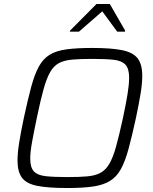

<svg xmlns="http://www.w3.org/2000/svg" viewBox="-20 -937 770 965"><path d="M318 8Q224 8 169 -2.5Q114 -13 91 -43Q68 -73 68 -131Q68 -168 76.5 -221Q85 -274 100 -345Q120 -438 137 -501Q154 -564 175.5 -603Q197 -642 230 -662Q263 -682 314.5 -689Q366 -696 444 -696Q538 -696 593 -685Q648 -674 671.5 -644Q695 -614 695 -556Q695 -517 686.5 -465.5Q678 -414 663 -343Q643 -251 626 -188.5Q609 -126 587.5 -87Q566 -48 532.5 -27.5Q499 -7 447.5 0.5Q396 8 318 8ZM318 -47Q378 -47 418 -50.5Q458 -54 484.5 -68Q511 -82 529.5 -113.5Q548 -145 563.5 -201Q579 -257 598 -344Q613 -415 621 -464Q629 -513 629 -547Q629 -592 610.5 -612Q592 -632 551.5 -636.5Q511 -641 444 -641Q384 -641 343.5 -637.5Q303 -634 276.5 -620Q250 -606 232 -574.5Q214 -543 198.5 -487Q183 -431 165 -344Q150 -272 141 -222.5Q132 -173 132 -140Q132 -95 150.5 -75.5Q169 -56 210 -51.5Q251 -47 318 -47ZM331 -778 332 -783 465 -917H532L609 -783L608 -778H569L494 -880L377 -778Z"/></svg>

Font: Saira Light
Style: Italic
Weight: 300
Italic angle: -12°
Designer: Hector Gatti with collaboration of the Omnibus-Type team
Foundry: Omnibus-Type
Version: Version 1.100; ttfautohint (v1.8.3)